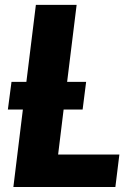

<svg xmlns="http://www.w3.org/2000/svg" viewBox="-20 -748 534 768"><path d="M85.5 -420.5 123.5 -728.5H286.5L248.5 -420.5H324.5L310.5 -310H234.5L212.5 -130H457.5L441.5 0H33.5L71.5 -310H11.5L26 -420.5Z"/></svg>

Font: Lato Black
Style: Italic
Weight: 900
Italic angle: -7°
Designer: Lukasz Dziedzic
Foundry: tyPoland Lukasz Dziedzic
Version: Version 2.007; 2014-02-27